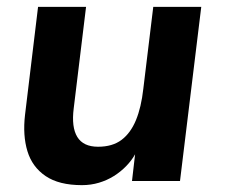

<svg xmlns="http://www.w3.org/2000/svg" viewBox="-20 -528 656 560"><path d="M567 -508 505 0H365L374 -78Q364 -60 348 -43.5Q332 -27 312 -14.5Q292 -2 268.5 5Q245 12 219 12Q152 12 113 -14.5Q74 -41 60 -87Q46 -133 53 -193L91 -508H231L195 -212Q188 -157 205.5 -128.5Q223 -100 266 -100Q308 -100 334.5 -120Q361 -140 376.5 -177.5Q392 -215 398 -269L427 -508Z"/></svg>

Font: Inclusive Sans
Style: Italic
Weight: 400
Italic angle: -7°
Designer: Olivia King
Foundry: Olivia King
Version: Version 2.004